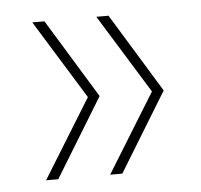

<svg xmlns="http://www.w3.org/2000/svg" viewBox="-36 -507 443 424"><g transform="rotate(-5 185.5 -295.0)"><path d="M77 -120H50L158 -295L50 -470H77L184 -295ZM219 -120H192L300 -295L192 -470H219L326 -295Z"/></g></svg>

Font: DM Sans 24pt Thin
Style: Regular
Weight: 250
Designer: Colophon Foundry, Jonny Pinhorn
Foundry: Colophon Foundry
Version: Version 4.004;gftools[0.9.30]